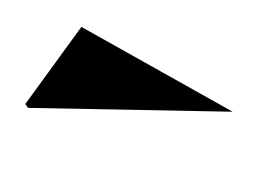

<svg xmlns="http://www.w3.org/2000/svg" viewBox="-43 -832 486 350"><g transform="rotate(20 200.0 -657.0)"><path d="M27 -571 20 -576 68 -743 380 -692Z"/></g></svg>

Font: Kalnia SemiExpanded
Style: Bold
Weight: 700
Width: 6
Designer: Frida Medrano
Foundry: Frida Medrano
Version: Version 1.105